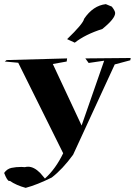

<svg xmlns="http://www.w3.org/2000/svg" viewBox="-27 -770 651 927"><path d="M97 137Q52 125 20 103L18 104Q8 104 -7 65Q7 45 28.5 40.5Q50 36 76 36L93 37Q101 35 109 35Q137 35 167 65L190 92Q242 45 278 -30L61 -467L-4 -473L5 -480L297 -488L295 -473L228 -461L367 -164L476 -477L401 -466L385 -488L604 -490L602 -479L527 -459L326 -23Q275 47 223 87Q153 122 97 137ZM334 -564 297 -581Q375 -656 379 -679Q422 -743 484 -750L513 -738Q529 -717 529 -707Q529 -680 467 -630Q385 -604 334 -564Z"/></svg>

Font: Xiangcui Kesong Xiangcui Kesong
Style: Regular
Weight: 400
Version: Version 1.501;March 28, 2024;FontCreator 14.0.0.2814 64-bit